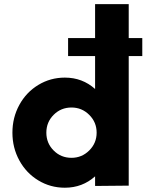

<svg xmlns="http://www.w3.org/2000/svg" viewBox="-20 -876 701 906"><path d="M651.4 -696.3V-611.3H587.4V0L428.7 1.5V-43.9Q368.7 9.8 286.1 9.8Q217.8 9.8 160.9 -24.7Q104 -59.1 71.3 -118.9Q38.6 -178.7 38.6 -250Q38.6 -321.3 71.3 -381.1Q104 -440.9 160.9 -475.3Q217.8 -509.8 286.1 -509.8Q368.7 -509.8 428.7 -456.1V-611.3H301.3V-696.3H428.7V-856.4H587.4V-696.3ZM317.4 -131.3Q366.2 -131.3 401.1 -166Q436 -200.7 436 -250Q436 -299.3 401.1 -334Q366.2 -368.7 317.4 -368.7Q267.6 -368.7 233.2 -334.2Q198.7 -299.8 198.7 -250Q198.7 -200.2 233.2 -165.8Q267.6 -131.3 317.4 -131.3Z"/></svg>

Font: Now Alt
Style: Bold
Weight: 700
Designer: Alfredo Marco Pradil
Foundry: Alfredo Marco Pradil
Version: Version 1.002;PS 001.002;hotconv 1.0.88;makeotf.lib2.5.64775